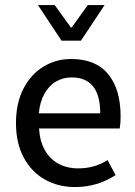

<svg xmlns="http://www.w3.org/2000/svg" viewBox="-20 -736 540 768"><path d="M462.4 -270Q462.4 -242.7 459 -222.2H136.2Q139.2 -171.4 159.4 -135.5Q179.7 -99.6 213.9 -81.1Q248 -62.5 292.5 -62.5Q325.7 -62.5 354.5 -70.6Q383.3 -78.6 410.2 -95.7L442.4 -35.6Q369.1 12.2 280.3 12.2Q213.4 12.2 159.7 -17.8Q106 -47.9 75 -105.7Q43.9 -163.6 43.9 -243.7Q43.9 -323.2 73.7 -381.1Q103.5 -439 153.8 -469.5Q204.1 -500 264.6 -500Q362.8 -500 412.6 -439.7Q462.4 -379.4 462.4 -270ZM266.6 -426.3Q232.4 -426.3 204.1 -409.9Q175.8 -393.6 157.7 -361.1Q139.6 -328.6 135.3 -282.7H380.9Q380.9 -426.3 266.6 -426.3ZM198.7 -715.8 263.2 -626.5H267.1L331.1 -715.8H398.4L303.7 -573.2H226.1L131.8 -715.8Z"/></svg>

Font: Varta SemiBold
Style: Regular
Weight: 600
Designer: Joana Correia, Viktoriya Grabowska, Eben Sorkin
Foundry: Sorkin Type
Version: Version 1.003; ttfautohint (v1.3) -l 8 -r 24 -G 200 -x 12 -H